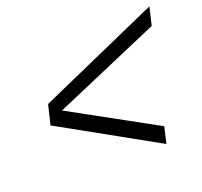

<svg xmlns="http://www.w3.org/2000/svg" viewBox="-99 -679 800 760"><g transform="rotate(-20 301.0 -299.5)"><path d="M602 -567 584 -491 136 -298 495 -101 479 -32 73 -258 93 -341Z"/></g></svg>

Font: Kantumruy Pro
Style: Italic
Weight: 400
Italic angle: -13°
Designer: Sovichet Tep
Foundry: Sovichet Tep
Version: Version 1.002